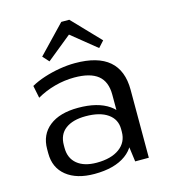

<svg xmlns="http://www.w3.org/2000/svg" viewBox="-114 -854 840 952"><g transform="rotate(-15 306.0 -377.5)"><path d="M440 -179V-349Q440 -416 400.5 -448Q361 -480 279 -480Q229 -480 179 -466.5Q129 -453 86 -428L73 -492Q103 -509 141.5 -521.5Q180 -534 221.5 -541Q263 -548 301 -548Q418 -548 476 -498Q534 -448 534 -349V0H464ZM254 8Q163 8 110.5 -34Q58 -76 58 -150V-172Q58 -246 111 -288Q164 -330 259 -330Q359 -330 417 -290Q475 -250 475 -176V-153Q475 -78 416 -35Q357 8 254 8ZM279 -43Q353 -43 395.5 -74Q438 -105 438 -159V-173Q438 -223 397.5 -251.5Q357 -280 284 -280Q218 -280 180.5 -252Q143 -224 143 -169V-155Q143 -102 179 -72.5Q215 -43 279 -43ZM153 -621 289 -763H330L466 -621L437 -589L284 -713H335L182 -589Z"/></g></svg>

Font: Pathway Extreme 72pt Medium
Style: Regular
Weight: 500
Designer: Eduardo Rodriguez Tunni
Foundry: Eduardo Rodriguez Tunni
Version: Version 1.001;gftools[0.9.26]